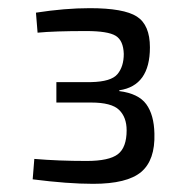

<svg xmlns="http://www.w3.org/2000/svg" viewBox="-20 -802 457 470"><path d="M200 -782Q283 -782 315 -761.5Q347 -741 347 -686Q347 -592 272 -581V-579Q319 -573 338 -547Q357 -521 358 -475Q360 -410 325.5 -381Q291 -352 208 -352Q146 -352 60 -363L64 -413Q123 -408 192 -408Q247 -408 268.5 -424.5Q290 -441 290 -483Q290 -515 271.5 -533Q253 -551 203 -551H118V-601H203Q252 -602 267.5 -620.5Q283 -639 283 -670Q282 -703 263 -714.5Q244 -726 191 -726Q113 -726 72 -722L68 -771Q139 -782 200 -782Z"/></svg>

Font: Exo 2
Style: Regular
Weight: 400
Designer: Natanael Gama
Version: Version 1.001;PS 001.001;hotconv 1.0.70;makeotf.lib2.5.58329